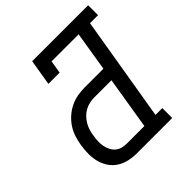

<svg xmlns="http://www.w3.org/2000/svg" viewBox="-197 -874 1014 1014"><g transform="rotate(-45 309.5 -367.5)"><path d="M248 0Q218 0 189 -6.5Q160 -13 136 -28.5Q112 -44 96 -67.5Q80 -91 72.5 -119Q65 -147 65 -177.5Q65 -208 70 -239Q74 -265 82.5 -292Q91 -319 106.5 -343Q122 -367 144 -386.5Q166 -406 191.5 -418.5Q217 -431 244 -436Q271 -441 298 -441H439L475 -662H273L261 -590H177L201 -735H619V-661H559L461 -74H512V0ZM248 -74H378L426 -368H298Q280 -368 262 -364Q244 -360 227.5 -351Q211 -342 197.5 -328Q184 -314 174.5 -297.5Q165 -281 159.5 -263Q154 -245 152 -227Q149 -209 148 -190.5Q147 -172 150.5 -154.5Q154 -137 161.5 -121.5Q169 -106 182 -94.5Q195 -83 212.5 -78.5Q230 -74 248 -74Z"/></g></svg>

Font: Iosevka Slab Extended
Style: Italic
Weight: 400
Width: 7
Italic angle: -9°
Monospace: yes
Designer: Belleve Invis
Foundry: Belleve Invis
Version: Version 11.1.0; ttfautohint (v1.8.3)